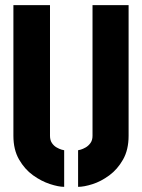

<svg xmlns="http://www.w3.org/2000/svg" viewBox="-20 -720 552 745"><path d="M229 5Q207 5 173.5 -6Q140 -17 108 -40Q76 -63 54 -101Q32 -139 32 -193V-700H174V-193Q174 -176 181.5 -165Q189 -154 199.5 -148Q210 -142 218.5 -139.5Q227 -137 229 -137ZM283 5V-137Q285 -137 293.5 -139.5Q302 -142 312.5 -148Q323 -154 331 -165Q339 -176 339 -193V-700H479V-193Q479 -139 457.5 -101Q436 -63 404 -39.5Q372 -16 339 -5.5Q306 5 283 5Z"/></svg>

Font: Stick No Bills ExtraBold
Style: Regular
Weight: 800
Version: Version 2.000